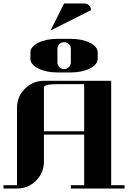

<svg xmlns="http://www.w3.org/2000/svg" viewBox="-20 -1077 732 1097"><path d="M0 0V-19H77.1V-460.9Q77.1 -524.9 122.1 -569.8Q167.5 -615.2 231 -615.2H615.2V-19H691.9V0H384.8V-19H460.9V-308.1H231V-153.8Q231 -89.8 186 -44.9Q141.1 0 77.1 0ZM153.8 -740.2V-777.8Q153.8 -810.1 199.2 -833Q243.7 -855 308.1 -855H384.8Q449.2 -855 493.7 -832.5Q538.1 -810.1 538.1 -777.8V-740.2Q538.1 -708.5 493.2 -685.5Q448.7 -663.1 384.8 -663.1H308.1Q243.7 -663.1 199.2 -685.5Q153.8 -708.5 153.8 -740.2ZM231 -327.1H460.9V-596.2H308.1Q231 -596.2 231 -577.1ZM269 -902.8 346.2 -1057.1H461.9Q477.5 -1057.1 488.8 -1045.9Q500 -1034.7 500 -1019ZM308.1 -721.2Q308.1 -704.6 318.8 -693.4Q329.6 -682.1 346.2 -682.1Q362.3 -682.1 373.5 -693.4Q384.8 -704.6 384.8 -721.2V-797.9Q384.8 -814.5 373 -825.2Q362.3 -835.9 346.2 -835.9Q329.6 -835.9 318.8 -825.2Q308.1 -814.5 308.1 -797.9Z"/></svg>

Font: Hjet
Style: Regular
Weight: 400
Designer: T. Christopher White
Version: Version 1.2